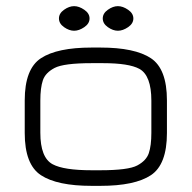

<svg xmlns="http://www.w3.org/2000/svg" viewBox="-20 -605 624 625"><path d="M171.9 -544.9Q171.9 -561.5 188.5 -573.2Q205.1 -585 221.2 -585Q237.3 -585 254.4 -573.2Q271.5 -561.5 271.5 -544.9Q271.5 -528.3 254.4 -516.6Q237.3 -504.9 221.2 -504.9Q205.1 -504.9 188.5 -516.6Q171.9 -528.3 171.9 -544.9ZM314.5 -544.9Q314.5 -561.5 331.1 -573.2Q347.7 -585 363.8 -585Q379.9 -585 397 -573.2Q414.1 -561.5 414.1 -544.9Q414.1 -528.3 397 -516.6Q379.9 -504.9 363.8 -504.9Q347.7 -504.9 331.1 -516.6Q314.5 -528.3 314.5 -544.9ZM306.6 0H278.3Q166 0 113.3 -34.7Q60.5 -69.3 60.5 -171.9V-278.3Q60.5 -380.9 113.3 -415.5Q166 -450.2 278.3 -450.2H306.6Q418.9 -450.2 471.2 -415.5Q523.4 -380.9 523.4 -278.3V-171.9Q523.4 -69.3 471.2 -34.7Q418.9 0 306.6 0ZM278.3 -50.8H306.6Q397.5 -50.8 426.8 -66.4Q456.1 -82 464.4 -106.4Q472.7 -130.9 472.7 -172.9V-277.3Q472.7 -359.4 433.6 -380.9Q399.4 -399.4 315.4 -399.4Q311.5 -399.4 306.6 -399.4H278.3Q187.5 -399.4 157.7 -383.8Q127.9 -368.2 119.6 -343.8Q111.3 -319.3 111.3 -277.3V-172.9Q111.3 -91.8 151.4 -70.3Q187.5 -50.8 278.3 -50.8Z"/></svg>

Font: Jura
Style: Book
Weight: 400
Version: Version 2.5